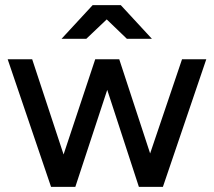

<svg xmlns="http://www.w3.org/2000/svg" viewBox="-20 -732 838 752"><path d="M180 0 10 -500H106L229 -127L353 -500H447L568 -131L693 -500H788L618 0H524L400 -380L275 0ZM221 -580 343 -712H453L575 -580H477L398 -656L318 -580Z"/></svg>

Font: Figtree Medium
Style: Regular
Weight: 500
Designer: Erik Kennedy
Foundry: Erik Kennedy
Version: Version 2.001; ttfautohint (v1.8.4.7-5d5b);gftools[0.9.27]